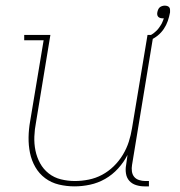

<svg xmlns="http://www.w3.org/2000/svg" viewBox="-20 -654 640 682"><path d="M245 8Q216 8 189 1.5Q162 -5 140.5 -21Q119 -37 105.5 -60.5Q92 -84 86.5 -111Q81 -138 81.5 -166.5Q82 -195 87 -223L135 -511H66V-530H159L108 -220Q103 -195 102 -169Q101 -143 106 -119Q111 -95 122.5 -74Q134 -53 153 -38Q172 -23 196.5 -17Q221 -11 246 -11Q270 -11 295 -16Q320 -21 342.5 -33Q365 -45 384 -63.5Q403 -82 416.5 -104.5Q430 -127 437.5 -150.5Q445 -174 449 -199L504 -530H525L449 -68Q447 -57 448.5 -45.5Q450 -34 456.5 -26Q463 -18 474 -14.5Q485 -11 496 -11H509V8H493Q478 8 463.5 3.5Q449 -1 439.5 -11.5Q430 -22 427.5 -37.5Q425 -53 428 -68L433 -104Q420 -78 399.5 -55.5Q379 -33 353.5 -18.5Q328 -4 300 2Q272 8 245 8ZM512 -511 509 -517 507 -521 506 -525Q509 -526 512.5 -528Q516 -530 519 -531.5Q522 -533 525 -535.5Q528 -538 531 -540.5Q534 -543 536.5 -545.5Q539 -548 541.5 -551Q544 -554 546 -557Q548 -560 550 -563Q552 -566 554 -569.5Q556 -573 557 -576Q558 -579 560 -583.5Q562 -588 562 -589Q561 -589 559.5 -589Q558 -589 557 -589Q552 -589 548 -590.5Q544 -592 541.5 -595Q539 -598 538.5 -602.5Q538 -607 539 -611Q539 -611 539 -611Q539 -611 539 -611Q540 -616 542 -620.5Q544 -625 547.5 -628Q551 -631 556 -632.5Q561 -634 565 -634Q565 -634 565 -634Q565 -634 565 -634Q570 -634 574.5 -632.5Q579 -631 581.5 -627.5Q584 -624 584 -619Q584 -614 584 -610Q581 -594 576 -579.5Q571 -565 562 -551.5Q553 -538 540 -527.5Q527 -517 512 -511Z"/></svg>

Font: Iosevka Curly Slab ThEx
Style: Italic
Weight: 100
Width: 7
Italic angle: -9°
Monospace: yes
Designer: Belleve Invis
Foundry: Belleve Invis
Version: Version 11.1.0; ttfautohint (v1.8.3)